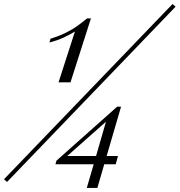

<svg xmlns="http://www.w3.org/2000/svg" viewBox="-134 -844 888 949"><path d="M0 0ZM449.2 -72.8 438 -32.2H381.3L347.2 85H294.9L329.1 -32.2H140.1L145 -49.8L445.3 -316.9H464.4L393.1 -72.8ZM389.6 -242.2 198.2 -72.8H340.8ZM155.3 -437 236.3 -688Q205.6 -669.9 178 -657.2Q150.4 -644.5 110.4 -633.8L115.7 -652.8Q160.2 -666.5 192.6 -682.9Q225.1 -699.2 244.9 -713.4Q264.6 -727.5 296.4 -752.9H315.4L214.4 -437ZM-99.1 55.2 -114.3 42 718.8 -824.2 733.9 -811Z"/></svg>

Font: TypoPRO Playfair Display
Style: Italic
Weight: 400
Italic angle: -14°
Designer: Claus Eggers Sørensen
Foundry: Claus Eggers Sørensen
Version: Version 1.004;PS 001.004;hotconv 1.0.70;makeotf.lib2.5.58329